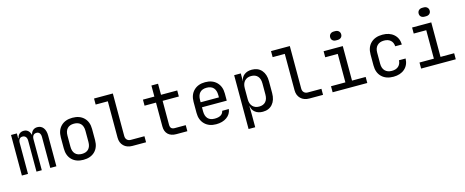

<svg xmlns="http://www.w3.org/2000/svg" viewBox="-45 -1550 6089 2515"><g transform="rotate(-15 3000.0 -292.5)"><path d="M534 -418V0H451V-419Q451 -453 436.5 -472Q422 -491 394 -491Q367 -491 351.5 -472.5Q336 -454 336 -420V0H264V-419Q264 -453 248.5 -472Q233 -491 205 -491Q178 -491 163.5 -472.5Q149 -454 149 -420V0H66V-550H145V-484H151Q157 -519 180.5 -539.5Q204 -560 240 -560Q274 -560 297 -540.5Q320 -521 330 -484H334Q341 -519 365 -539.5Q389 -560 425 -560Q476 -560 505 -521.5Q534 -483 534 -418Z M688 -200V-350Q688 -448 745 -504Q802 -560 900 -560Q998 -560 1055 -504Q1112 -448 1112 -351V-200Q1112 -102 1055 -46Q998 10 900 10Q802 10 745 -46Q688 -102 688 -200ZM1022 -200V-350Q1022 -413 990.5 -446.5Q959 -480 900 -480Q841 -480 809.5 -446.5Q778 -413 778 -350V-200Q778 -137 809.5 -103.5Q841 -70 900 -70Q959 -70 990.5 -103.5Q1022 -137 1022 -200Z M1565 0Q1492 0 1448.5 -42.5Q1405 -85 1405 -155V-648H1240V-730H1495V-155Q1495 -121 1514 -101.5Q1533 -82 1565 -82H1750V0Z M2160 0Q2089 0 2049.5 -38Q2010 -76 2010 -145V-468H1855V-550H2010V-700H2100V-550H2320V-468H2100V-145Q2100 -113 2114.5 -97.5Q2129 -82 2160 -82H2310V0Z M2912 -253H2576V-200Q2576 -134 2607.5 -100Q2639 -66 2700 -66Q2805 -66 2820 -140H2910Q2901 -71 2844 -30.5Q2787 10 2700 10Q2603 10 2545.5 -47Q2488 -104 2488 -200V-350Q2488 -446 2545.5 -503Q2603 -560 2700 -560Q2797 -560 2854.5 -503Q2912 -446 2912 -350ZM2576 -321H2824V-350Q2824 -416 2792.5 -450.5Q2761 -485 2700 -485Q2639 -485 2607.5 -450.5Q2576 -416 2576 -350Z M3512 -356V-195Q3512 -100 3464 -45Q3416 10 3333 10Q3271 10 3230.5 -21Q3190 -52 3183 -105H3180L3182 20V180H3092V-550H3182V-445H3183Q3190 -499 3230.5 -529.5Q3271 -560 3333 -560Q3416 -560 3464 -505Q3512 -450 3512 -356ZM3422 -350Q3422 -414 3391 -448Q3360 -482 3303 -482Q3247 -482 3214.5 -447Q3182 -412 3182 -350V-200Q3182 -138 3214.5 -103Q3247 -68 3303 -68Q3360 -68 3391 -102Q3422 -136 3422 -200Z M3965 0Q3892 0 3848.5 -42.5Q3805 -85 3805 -155V-648H3640V-730H3895V-155Q3895 -121 3914 -101.5Q3933 -82 3965 -82H4150V0Z M4500 -645Q4470 -645 4452.5 -661Q4435 -677 4435 -704Q4435 -731 4453 -748Q4471 -765 4500 -765H4520Q4549 -765 4567 -748Q4585 -731 4585 -704Q4585 -677 4567 -661Q4549 -645 4520 -645ZM4750 0H4280V-82H4475V-468H4305V-550H4565V-82H4750Z M4888 -200V-350Q4888 -448 4946 -504Q5004 -560 5104 -560Q5199 -560 5257 -509Q5315 -458 5318 -370H5228Q5225 -422 5192.5 -451Q5160 -480 5104 -480Q5045 -480 5011.5 -446Q4978 -412 4978 -351V-200Q4978 -138 5011 -104Q5044 -70 5104 -70Q5160 -70 5192.5 -99Q5225 -128 5228 -180H5318Q5315 -92 5257 -41Q5199 10 5104 10Q5004 10 4946 -46Q4888 -102 4888 -200Z M5700 -645Q5670 -645 5652.5 -661Q5635 -677 5635 -704Q5635 -731 5653 -748Q5671 -765 5700 -765H5720Q5749 -765 5767 -748Q5785 -731 5785 -704Q5785 -677 5767 -661Q5749 -645 5720 -645ZM5950 0H5480V-82H5675V-468H5505V-550H5765V-82H5950Z"/></g></svg>

Font: JetBrains Mono
Style: Regular
Weight: 400
Monospace: yes
Designer: Philipp Nurullin, Konstantin Bulenkov
Foundry: JetBrains
Version: Version 2.001;December 29, 2023;FontCreator 11.5.0.2427 32-b